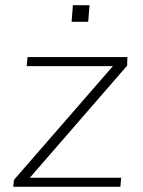

<svg xmlns="http://www.w3.org/2000/svg" viewBox="-20 -720 552 740"><path d="M470 -467 95 -35H447L444 0H31L34 -27L415 -465H83L86 -500H471ZM325 -700 320 -636H256L261 -700Z"/></svg>

Font: Muli ExtraLight
Style: Italic
Weight: 275
Italic angle: -4.541°
Designer: Vernon Adams
Foundry: Vernon Adams
Version: Version 2.001